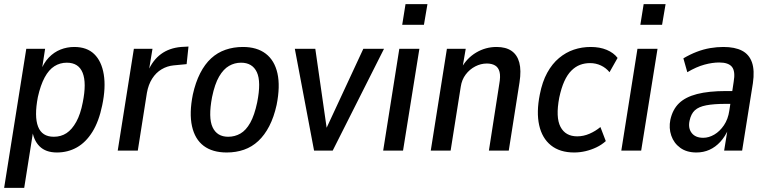

<svg xmlns="http://www.w3.org/2000/svg" viewBox="-21 -728 3710 928"><path d="M-1 180 106 -492H197L180 -382H174Q190 -424 215 -450Q240 -476 271.5 -488.5Q303 -501 338 -501Q399 -501 434.5 -466.5Q470 -432 480.5 -368.5Q491 -305 473 -219Q457 -141 425.5 -90.5Q394 -40 350.5 -15.5Q307 9 254 9Q200 9 170 -21Q140 -51 134 -104H141L96 180ZM239 -67Q274 -67 300.5 -84.5Q327 -102 347.5 -139Q368 -176 379 -233Q398 -327 378.5 -376Q359 -425 302 -425Q269 -425 242 -408Q215 -391 195 -354Q175 -317 162 -259Q144 -165 163 -116Q182 -67 239 -67Z M548 0 626 -492H716L698 -383H694Q717 -437 757 -466.5Q797 -496 854 -501L890 -503L881 -418L818 -412Q787 -409 760 -393Q733 -377 714.5 -348Q696 -319 689 -279L645 0Z M1075 9Q1006 9 963.5 -23Q921 -55 907 -118Q893 -181 911 -271Q924 -330 946.5 -374Q969 -418 999.5 -446Q1030 -474 1069 -487.5Q1108 -501 1153 -501Q1221 -501 1263.5 -468.5Q1306 -436 1320 -373.5Q1334 -311 1316 -221Q1303 -162 1280.5 -118.5Q1258 -75 1227.5 -46.5Q1197 -18 1158.5 -4.5Q1120 9 1075 9ZM1082 -67Q1114 -67 1141 -82.5Q1168 -98 1188.5 -134.5Q1209 -171 1222 -233Q1242 -333 1220.5 -379Q1199 -425 1144 -425Q1113 -425 1086 -409.5Q1059 -394 1038 -358Q1017 -322 1004 -259Q985 -159 1006.5 -113Q1028 -67 1082 -67Z M1497 0 1404 -492H1503L1562 -81H1544L1735 -492H1835L1587 0Z M1923 -608 1939 -708H2045L2028 -608ZM1831 0 1909 -492H2006L1927 0Z M2061 0 2139 -492H2230L2214 -399H2209Q2235 -447 2280.5 -474Q2326 -501 2379 -501Q2424 -501 2451.5 -482Q2479 -463 2489 -425.5Q2499 -388 2490 -330L2438 0H2342L2392 -321Q2399 -359 2393.5 -380.5Q2388 -402 2372 -411.5Q2356 -421 2332 -421Q2303 -421 2276 -407Q2249 -393 2230 -368Q2211 -343 2206 -309L2157 0Z M2754 9Q2685 9 2642 -25.5Q2599 -60 2585 -123Q2571 -186 2588 -271Q2600 -333 2624 -376.5Q2648 -420 2681 -447.5Q2714 -475 2752.5 -488Q2791 -501 2834 -501Q2878 -501 2911.5 -487Q2945 -473 2964 -448L2925 -379Q2908 -400 2883.5 -411.5Q2859 -423 2831 -423Q2805 -423 2782.5 -414.5Q2760 -406 2740.5 -386.5Q2721 -367 2706.5 -335Q2692 -303 2682 -256Q2664 -161 2688 -115Q2712 -69 2769 -69Q2799 -69 2828 -81.5Q2857 -94 2881 -114L2907 -46Q2887 -28 2862 -16Q2837 -4 2809.5 2.5Q2782 9 2754 9Z M3074 -608 3090 -708H3196L3179 -608ZM2982 0 3060 -492H3157L3078 0Z M3345 9Q3298 9 3267 -13.5Q3236 -36 3223.5 -72.5Q3211 -109 3219 -149Q3230 -199 3261 -229Q3292 -259 3348 -273.5Q3404 -288 3489 -288H3532L3523 -226H3487Q3429 -226 3392.5 -219Q3356 -212 3337.5 -195Q3319 -178 3312 -145Q3304 -109 3322 -85.5Q3340 -62 3378 -62Q3405 -62 3431.5 -77.5Q3458 -93 3478 -122.5Q3498 -152 3504 -193L3525 -332Q3534 -383 3517 -404.5Q3500 -426 3455 -426Q3422 -426 3383.5 -415.5Q3345 -405 3301 -379L3282 -446Q3314 -465 3346.5 -477.5Q3379 -490 3411.5 -495.5Q3444 -501 3475 -501Q3531 -501 3565.5 -483Q3600 -465 3613.5 -426.5Q3627 -388 3618 -326L3566 0H3479L3496 -105H3500Q3484 -68 3460.5 -42.5Q3437 -17 3408 -4Q3379 9 3345 9Z"/></svg>

Font: Nunito Sans 10pt Condensed SemiBold
Style: Italic
Weight: 600
Width: 3
Italic angle: -9°
Designer: Vernon Adams
Foundry: Vernon Adams
Version: Version 3.101;gftools[0.9.27]